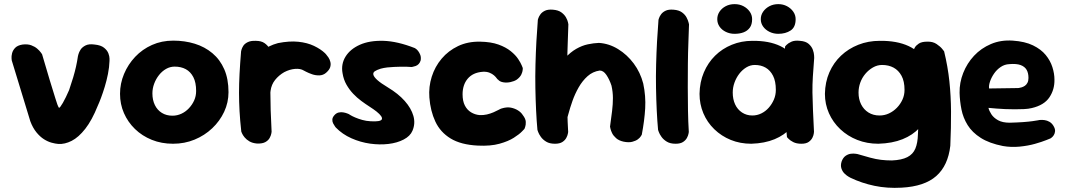

<svg xmlns="http://www.w3.org/2000/svg" viewBox="-20 -697 5173 931"><path d="M263 1Q249 0 230.5 -5Q212 -10 193 -22Q174 -34 156.5 -55.5Q139 -77 127 -109L37 -404Q37 -404 36 -414Q35 -424 38.5 -438.5Q42 -453 53.5 -465Q65 -477 89 -481Q114 -484 131.5 -477.5Q149 -471 160.5 -461Q172 -451 178 -442.5Q184 -434 184 -434L221 -309Q238 -256 248.5 -220Q259 -184 266 -174Q271 -174 285 -198.5Q299 -223 315 -260Q327 -295 335 -322Q343 -349 348.5 -373.5Q354 -398 358 -425Q358 -425 360.5 -434.5Q363 -444 370.5 -456Q378 -468 394.5 -476.5Q411 -485 439 -481Q469 -478 484.5 -465.5Q500 -453 505.5 -438.5Q511 -424 511 -413Q511 -402 511 -402Q510 -371 503.5 -338.5Q497 -306 488 -276.5Q479 -247 470 -223Q461 -199 454 -184Q426 -114 393.5 -72.5Q361 -31 327.5 -14Q294 3 263 1Z M819 0Q763 0 716 -19Q669 -38 634.5 -71.5Q600 -105 581 -148.5Q562 -192 562 -242Q562 -292 581.5 -338.5Q601 -385 635.5 -421.5Q670 -458 717 -479Q764 -500 820 -500Q876 -500 924.5 -485Q973 -470 1010 -439Q1047 -408 1067.5 -361Q1088 -314 1088 -250Q1088 -200 1067 -155Q1046 -110 1009 -75Q972 -40 923.5 -20Q875 0 819 0ZM816 -136Q839 -136 859.5 -145.5Q880 -155 896 -172Q912 -189 921.5 -210Q931 -231 931 -256Q931 -297 917.5 -323Q904 -349 881 -361.5Q858 -374 827 -374Q805 -374 785.5 -363Q766 -352 751 -333Q736 -314 727.5 -291Q719 -268 719 -244Q719 -212 731 -187.5Q743 -163 765 -149.5Q787 -136 816 -136Z M1217 -70Q1197 -68 1186 -80.5Q1175 -93 1170 -110.5Q1165 -128 1164 -141.5Q1163 -155 1163 -155Q1157 -182 1154.5 -197.5Q1152 -213 1152.5 -222.5Q1153 -232 1154.5 -241.5Q1156 -251 1156 -265Q1160 -324 1183 -370Q1206 -416 1244 -446Q1282 -476 1328 -488Q1383 -499 1426.5 -494.5Q1470 -490 1502.5 -474.5Q1535 -459 1556 -439Q1556 -439 1561 -433.5Q1566 -428 1572.5 -418.5Q1579 -409 1582 -396.5Q1585 -384 1581 -371Q1577 -358 1561 -344Q1547 -332 1528.5 -331.5Q1510 -331 1493 -337Q1476 -343 1464.5 -349Q1453 -355 1453 -355Q1437 -365 1411 -363Q1385 -361 1358 -347Q1332 -332 1314 -309.5Q1296 -287 1292 -257Q1289 -234 1287.5 -216.5Q1286 -199 1285 -184Q1284 -169 1284 -152.5Q1284 -136 1285 -114Q1285 -114 1280 -104Q1275 -94 1260.5 -83.5Q1246 -73 1217 -70ZM1226 -1Q1204 -3 1189.5 -11.5Q1175 -20 1166 -31Q1157 -42 1153.5 -50.5Q1150 -59 1150 -59Q1144 -113 1141.5 -158.5Q1139 -204 1139 -247Q1139 -290 1141.5 -338.5Q1144 -387 1149 -448Q1149 -448 1151 -456Q1153 -464 1159.5 -474.5Q1166 -485 1181 -492.5Q1196 -500 1220 -499Q1247 -499 1262.5 -488Q1278 -477 1285.5 -463.5Q1293 -450 1295.5 -440Q1298 -430 1298 -430Q1294 -381 1292.5 -338Q1291 -295 1291 -252.5Q1291 -210 1292.5 -162.5Q1294 -115 1297 -58Q1297 -58 1295.5 -49Q1294 -40 1287.5 -28Q1281 -16 1266.5 -8Q1252 0 1226 -1Z M1777 -109Q1826 -106 1831.5 -118.5Q1837 -131 1806 -156Q1792 -167 1772.5 -179.5Q1753 -192 1732 -207.5Q1711 -223 1692.5 -242.5Q1674 -262 1660 -286.5Q1646 -311 1641 -342Q1633 -386 1655.5 -422.5Q1678 -459 1725 -480Q1772 -501 1839.5 -499Q1907 -497 1991 -464Q1991 -464 1996.5 -460.5Q2002 -457 2008 -449Q2014 -441 2018 -430.5Q2022 -420 2020 -405Q2017 -394 2010.5 -387Q2004 -380 1995.5 -377Q1987 -374 1981 -373Q1975 -372 1975 -372Q1975 -372 1968 -372.5Q1961 -373 1949.5 -373.5Q1938 -374 1923 -373.5Q1908 -373 1891.5 -372.5Q1875 -372 1858 -370Q1841 -368 1826 -364Q1807 -358 1797.5 -351.5Q1788 -345 1790.5 -334.5Q1793 -324 1809.5 -309Q1826 -294 1861 -273Q1911 -243 1942.5 -207.5Q1974 -172 1984.5 -135Q1995 -98 1980 -63Q1969 -37 1937.5 -20.5Q1906 -4 1863.5 1Q1821 6 1774.5 -0.5Q1728 -7 1684 -26.5Q1640 -46 1608 -79Q1608 -79 1604 -84.5Q1600 -90 1595.5 -98.5Q1591 -107 1591.5 -117.5Q1592 -128 1602 -139Q1611 -149 1622.5 -151.5Q1634 -154 1645 -152Q1656 -150 1663.5 -147Q1671 -144 1671 -144Q1671 -144 1679 -139Q1687 -134 1702 -127.5Q1717 -121 1736.5 -115.5Q1756 -110 1777 -109Z M2297 9Q2215 5 2165 -25.5Q2115 -56 2091 -107.5Q2067 -159 2062 -224Q2058 -276 2073.5 -325Q2089 -374 2121.5 -412.5Q2154 -451 2201 -473.5Q2248 -496 2308 -495Q2361 -494 2397 -481Q2433 -468 2456.5 -449Q2480 -430 2492.5 -411Q2505 -392 2510 -379.5Q2515 -367 2515 -367Q2515 -367 2514.5 -358Q2514 -349 2508 -336Q2502 -323 2486 -311Q2474 -303 2455.5 -299Q2437 -295 2420 -298Q2403 -301 2395 -311Q2393 -311 2388.5 -317.5Q2384 -324 2375.5 -331.5Q2367 -339 2353.5 -344.5Q2340 -350 2321 -349Q2296 -347 2278 -338.5Q2260 -330 2247.5 -315Q2235 -300 2229 -281Q2223 -262 2223 -240Q2223 -207 2234 -185.5Q2245 -164 2264 -152.5Q2283 -141 2305 -139Q2324 -138 2341 -142Q2358 -146 2373 -152.5Q2388 -159 2398 -164.5Q2408 -170 2412 -171Q2438 -179 2457.5 -175Q2477 -171 2492 -161.5Q2507 -152 2515 -139Q2529 -121 2529.5 -106Q2530 -91 2526.5 -81.5Q2523 -72 2523 -72Q2523 -72 2510.5 -59Q2498 -46 2471.5 -29Q2445 -12 2402 0Q2359 12 2297 9Z M3004 -10Q2981 -15 2967.5 -27Q2954 -39 2948 -51.5Q2942 -64 2940 -73.5Q2938 -83 2938 -83Q2944 -126 2948 -159Q2952 -192 2952 -221.5Q2952 -251 2945 -282Q2935 -312 2920.5 -333.5Q2906 -355 2888 -355Q2854 -350 2829 -327.5Q2804 -305 2786 -273.5Q2768 -242 2756 -208Q2744 -174 2736 -144Q2728 -114 2722 -94Q2714 -76 2706.5 -77.5Q2699 -79 2693.5 -94Q2688 -109 2683.5 -130Q2679 -151 2676.5 -172Q2674 -193 2673.5 -207.5Q2673 -222 2673 -223L2632 -274L2671 -340Q2693 -386 2719.5 -415Q2746 -444 2774 -460Q2802 -476 2830 -482Q2858 -488 2884 -489Q2933 -486 2977 -459Q3021 -432 3053 -389Q3085 -346 3099 -292Q3112 -231 3108.5 -171.5Q3105 -112 3092 -44Q3092 -44 3087.5 -36.5Q3083 -29 3073 -21.5Q3063 -14 3046 -9.5Q3029 -5 3004 -10ZM2671 0Q2645 0 2628.5 -10Q2612 -20 2602.5 -33.5Q2593 -47 2589.5 -57Q2586 -67 2586 -67Q2582 -110 2579.5 -162Q2577 -214 2576 -270.5Q2575 -327 2576.5 -384.5Q2578 -442 2581 -497Q2584 -552 2588 -601Q2588 -601 2590.5 -609Q2593 -617 2600.5 -627.5Q2608 -638 2622.5 -645Q2637 -652 2661 -650Q2687 -648 2702 -637Q2717 -626 2724.5 -612.5Q2732 -599 2734 -589Q2736 -579 2736 -579Q2735 -541 2733 -491.5Q2731 -442 2730.5 -387Q2730 -332 2730 -274.5Q2730 -217 2731 -161.5Q2732 -106 2735 -57Q2735 -57 2733.5 -48.5Q2732 -40 2726 -28.5Q2720 -17 2707 -8.5Q2694 0 2671 0Z M3256 0Q3230 0 3213.5 -10Q3197 -20 3187.5 -33.5Q3178 -47 3174.5 -57Q3171 -67 3171 -67Q3167 -110 3164.5 -162Q3162 -214 3161 -270.5Q3160 -327 3161.5 -384.5Q3163 -442 3166 -497Q3169 -552 3173 -601Q3173 -601 3175.5 -609Q3178 -617 3185.5 -627.5Q3193 -638 3207.5 -645Q3222 -652 3246 -650Q3272 -648 3287 -637Q3302 -626 3309 -612.5Q3316 -599 3318.5 -589Q3321 -579 3321 -579Q3320 -541 3318 -491.5Q3316 -442 3315.5 -387Q3315 -332 3315 -274.5Q3315 -217 3316 -161.5Q3317 -106 3320 -57Q3320 -57 3318.5 -48.5Q3317 -40 3311 -28.5Q3305 -17 3292 -8.5Q3279 0 3256 0Z M3623 0Q3569 0 3523.5 -18.5Q3478 -37 3443.5 -70.5Q3409 -104 3390.5 -148Q3372 -192 3372 -242Q3373 -299 3393 -346Q3413 -393 3447.5 -427Q3482 -461 3528.5 -480Q3575 -499 3628 -499Q3709 -500 3764 -473.5Q3819 -447 3847.5 -391.5Q3876 -336 3876 -250Q3876 -200 3861 -155.5Q3846 -111 3815 -76.5Q3784 -42 3736 -22Q3688 -2 3623 0ZM3628 -137Q3651 -137 3671.5 -147Q3692 -157 3707.5 -174.5Q3723 -192 3732.5 -214Q3742 -236 3742 -261Q3742 -303 3728.5 -329.5Q3715 -356 3692.5 -369Q3670 -382 3640 -382Q3618 -382 3598.5 -370Q3579 -358 3564.5 -339Q3550 -320 3541.5 -296.5Q3533 -273 3533 -248Q3533 -216 3544.5 -191Q3556 -166 3578 -151.5Q3600 -137 3628 -137ZM3866 0Q3842 0 3826.5 -8Q3811 -16 3803.5 -24Q3796 -32 3796 -32Q3789 -105 3784 -175Q3779 -245 3779.5 -318.5Q3780 -392 3787 -472Q3787 -472 3794 -479.5Q3801 -487 3817 -494.5Q3833 -502 3859 -499Q3887 -497 3901.5 -484Q3916 -471 3921.5 -455.5Q3927 -440 3927.5 -428Q3928 -416 3928 -416Q3924 -365 3921.5 -325.5Q3919 -286 3919.5 -248Q3920 -210 3922 -165Q3924 -120 3927 -58Q3927 -58 3926 -49.5Q3925 -41 3919.5 -29.5Q3914 -18 3901.5 -9Q3889 0 3866 0ZM3754 -533Q3731 -533 3711.5 -542.5Q3692 -552 3680.5 -568Q3669 -584 3669 -604Q3669 -624 3680.5 -640.5Q3692 -657 3711 -667Q3730 -677 3754 -677Q3777 -677 3796 -667Q3815 -657 3826.5 -640.5Q3838 -624 3838 -604Q3838 -565 3813.5 -549Q3789 -533 3754 -533ZM3542 -533Q3519 -533 3499.5 -542.5Q3480 -552 3469 -568Q3458 -584 3458 -604Q3458 -624 3469 -640.5Q3480 -657 3499 -667Q3518 -677 3542 -677Q3566 -677 3585 -667Q3604 -657 3615.5 -640.5Q3627 -624 3627 -604Q3627 -578 3615.5 -562.5Q3604 -547 3585 -540Q3566 -533 3542 -533Z M4352 213Q4282 217 4220 204Q4158 191 4104 165Q4104 165 4095 160Q4086 155 4075.5 145Q4065 135 4060 120Q4055 105 4061 86Q4068 67 4080.5 58.5Q4093 50 4106 48.5Q4119 47 4128.5 48.5Q4138 50 4138 50Q4172 60 4199.5 67.5Q4227 75 4252 78Q4277 81 4305 81Q4352 79 4379.5 65Q4407 51 4418.5 23.5Q4430 -4 4431 -46Q4435 -114 4435 -167Q4435 -220 4431.5 -265.5Q4428 -311 4423 -357Q4418 -403 4411 -457Q4411 -457 4416 -466.5Q4421 -476 4435 -485.5Q4449 -495 4476 -495Q4503 -496 4521.5 -483.5Q4540 -471 4549 -459.5Q4558 -448 4558 -448Q4576 -374 4583.5 -303Q4591 -232 4591.5 -156Q4592 -80 4588 10Q4577 106 4520 156.5Q4463 207 4352 213ZM4239 0Q4184 0 4137 -18.5Q4090 -37 4054.5 -70.5Q4019 -104 3999.5 -148Q3980 -192 3980 -242Q3981 -299 4001.5 -346Q4022 -393 4058 -427Q4094 -461 4142 -480Q4190 -499 4246 -499Q4329 -500 4386 -473.5Q4443 -447 4472.5 -391.5Q4502 -336 4502 -250Q4502 -200 4486 -155.5Q4470 -111 4438 -76.5Q4406 -42 4356.5 -22Q4307 -2 4239 0ZM4245 -137Q4269 -137 4290.5 -147Q4312 -157 4329 -174.5Q4346 -192 4356 -214Q4366 -236 4366 -261Q4366 -303 4351.5 -329.5Q4337 -356 4313 -369Q4289 -382 4257 -382Q4234 -382 4213 -370Q4192 -358 4176 -339Q4160 -320 4151.5 -296.5Q4143 -273 4143 -248Q4143 -216 4155.5 -191Q4168 -166 4191 -151.5Q4214 -137 4245 -137Z M4843 11Q4777 -2 4735.5 -28.5Q4694 -55 4672 -90.5Q4650 -126 4642 -166.5Q4634 -207 4633 -247Q4632 -296 4650.5 -343Q4669 -390 4703 -426.5Q4737 -463 4785 -483.5Q4833 -504 4891 -500Q4950 -496 4989 -477Q5028 -458 5050.5 -430.5Q5073 -403 5083 -371.5Q5093 -340 5093 -311Q5094 -263 5068.5 -225Q5043 -187 4983 -173Q4967 -169 4945.5 -168Q4924 -167 4900.5 -167Q4877 -167 4854 -168Q4831 -169 4813 -170.5Q4795 -172 4784 -173Q4773 -174 4773 -174Q4776 -160 4787 -143Q4798 -126 4819.5 -114Q4841 -102 4876 -102Q4914 -103 4941.5 -105Q4969 -107 4986.5 -109.5Q5004 -112 5012 -113.5Q5020 -115 5020 -115Q5020 -115 5027 -115.5Q5034 -116 5045.5 -114.5Q5057 -113 5068.5 -106.5Q5080 -100 5088 -87Q5097 -72 5096 -61Q5095 -50 5090 -42Q5085 -34 5079.5 -30Q5074 -26 5074 -26Q5074 -26 5053 -17.5Q5032 -9 4998.5 0.5Q4965 10 4924 14Q4883 18 4843 11ZM4776 -268 4916 -270Q4916 -270 4921 -270.5Q4926 -271 4934 -273.5Q4942 -276 4949.5 -281Q4957 -286 4962 -295.5Q4967 -305 4967 -319Q4967 -343 4958 -358.5Q4949 -374 4929 -381.5Q4909 -389 4874 -386Q4851 -385 4832 -372Q4813 -359 4800 -340Q4787 -321 4780.5 -301.5Q4774 -282 4776 -268Z"/></svg>

Font: Sour Gummy Black
Style: Bold
Weight: 700
Version: Version 1.000